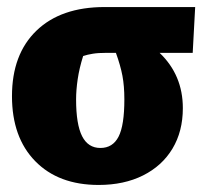

<svg xmlns="http://www.w3.org/2000/svg" viewBox="-20 -512 586 545"><path d="M499 -205Q499 -139 469.5 -90Q440 -41 386 -14Q332 13 260 13Q146 13 80 -54.5Q14 -122 14 -239Q14 -358 83.5 -425Q153 -492 277 -492H534L527 -362H433Q499 -299 499 -205ZM283 -362Q259 -362 243.5 -359.5Q228 -357 216 -353Q205 -318 200.5 -287Q196 -256 196 -230Q196 -159 213 -125.5Q230 -92 265 -92Q300 -92 316.5 -124Q333 -156 333 -230Q333 -268 327.5 -297Q322 -326 309 -362Z"/></svg>

Font: Piazzolla ExtraBold
Style: Regular
Weight: 800
Designer: Juan Pablo del Peral
Foundry: Huerta Tipografica
Version: Version 1.330